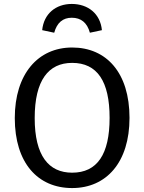

<svg xmlns="http://www.w3.org/2000/svg" viewBox="-20 -942 732 974"><path d="M344 -922C263 -922 202 -872 194 -789L255 -776C269 -827 299 -852 344 -852C391 -852 422 -827 436 -776L497 -789C489 -872 427 -922 344 -922ZM346 -701C173 -701 55 -567 55 -343C55 -115 172 12 346 12C520 12 637 -119 637 -344C637 -573 520 -701 346 -701ZM346 -623C473 -623 536 -530 536 -344C536 -159 473 -66 346 -66C227 -66 156 -152 156 -343C156 -535 226 -623 346 -623Z"/></svg>

Font: Fira Sans
Style: Regular
Weight: 400
Designer: Carrois Corporate & Edenspiekermann AG
Foundry: Carrois Corporate GbR & Edenspiekermann AG
Version: Version 4.203